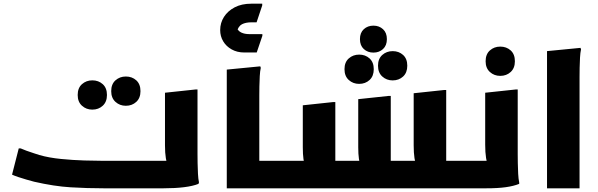

<svg xmlns="http://www.w3.org/2000/svg" viewBox="-20 -1019 3235 1039"><path d="M81.4 -215.8H92.2Q103.2 -210.8 122.9 -203.5Q142.5 -196.1 162.2 -190.1Q181.8 -184.1 192.8 -180.1Q245.8 -165.1 310.3 -158.8Q374.8 -152.4 436.3 -150.6Q497.8 -148.7 540.8 -148.7H952.4L893.9 -122.1Q882.2 -134 877.5 -162.7Q872.8 -191.3 872.8 -232.8V-517.2L1038 -534.8H1048.8V-186Q1048.8 -166 1049.3 -136.5Q1049.8 -107 1051.3 -78.5Q1052.8 -50 1056.8 -32L1054 -24Q1024 -12 975.9 -6Q927.8 0 864.8 0H540.8Q450.8 0 362.2 -5.4Q273.5 -10.7 164.5 -35.7Q145.5 -40.7 122.6 -47.3Q99.7 -53.8 79 -60.9Q58.2 -67.9 45.2 -73.9ZM661 -446.6Q628.2 -446.6 605 -467.6Q581.8 -488.5 581.8 -525.8Q581.8 -563.8 605 -584.4Q628.2 -605 661 -605Q694.5 -605 717.4 -584.4Q740.2 -563.8 740.2 -525.8Q740.2 -488.5 717.4 -467.6Q694.5 -446.6 661 -446.6ZM479.6 -425.8Q446.8 -425.8 423.6 -446.8Q400.4 -467.7 400.4 -505Q400.4 -543 423.6 -563.6Q446.8 -584.2 479.6 -584.2Q513.1 -584.2 535.9 -563.6Q558.8 -543 558.8 -505Q558.8 -467.7 535.9 -446.8Q513.1 -425.8 479.6 -425.8Z M1349.7 0V-148.7H1513V-20L1493 0ZM1207.2 -642.4 1388.4 -660 1391.2 -652Q1387.2 -634 1385.7 -607Q1384.2 -580 1383.7 -552Q1383.2 -524 1383.2 -504V0H1207.2ZM1171.5 -856.2Q1171.5 -895.2 1192 -927.5Q1212.4 -959.7 1250.1 -979.4Q1287.8 -999 1339.4 -999H1399V-989.6L1368.5 -898.2H1340.3Q1309.6 -898.2 1289.3 -887.7Q1269 -877.1 1260.1 -843.2L1257.2 -876.2Q1267.3 -851.3 1285.7 -842.9Q1304.1 -834.4 1328.4 -834.4H1399.8V-825.3L1369.2 -735H1301.2Q1263.3 -735 1233.7 -751.6Q1204.1 -768.1 1187.8 -795.5Q1171.5 -822.8 1171.5 -856.2Z M1493 0V-128.7L1513 -148.7H1696.1L1637.3 -120.9Q1625.9 -132.2 1622.2 -158.2Q1618.6 -184.1 1618.6 -222V-449.2L1783.8 -466.8H1794.6V-75.6L1723 -148.7H1996.1L1937.3 -120.9Q1925.9 -133.4 1922.3 -159.4Q1918.6 -185.3 1918.6 -222V-482.4L2083.8 -500H2094.6V-75.6L2023 -148.7H2297.6L2239.1 -122.1Q2227.1 -135.2 2222.9 -163.7Q2218.6 -192.2 2218.6 -232.8V-514.4L2383.8 -532H2394.6V-75.6L2323 -148.7H2513.2V-20L2507.2 0ZM2000.7 -734.4Q1969.7 -734.4 1948.7 -753.6Q1927.8 -772.8 1927.8 -807.3Q1927.8 -841.8 1948.7 -861Q1969.7 -880.2 2000.7 -880.2Q2031.8 -880.2 2052.7 -861Q2073.6 -841.8 2073.6 -807.3Q2073.6 -772.8 2052.7 -753.6Q2031.8 -734.4 2000.7 -734.4ZM2104.8 -583.9Q2072 -583.9 2048.8 -604.9Q2025.6 -625.8 2025.6 -663.5Q2025.6 -701.1 2048.8 -721.7Q2072 -742.3 2105.2 -742.3Q2138.3 -742.3 2161.2 -721.7Q2184 -701.1 2184 -663.5Q2184 -625.8 2161.3 -604.9Q2138.5 -583.9 2104.8 -583.9ZM1923.4 -565.1Q1890.6 -565.1 1867.4 -586.1Q1844.2 -607 1844.2 -644.7Q1844.2 -682.3 1867.4 -702.9Q1890.6 -723.5 1923.8 -723.5Q1956.9 -723.5 1979.8 -702.9Q2002.6 -682.3 2002.6 -644.7Q2002.6 -607 1979.9 -586.1Q1957.1 -565.1 1923.4 -565.1Z M2480 0V-128.7L2500 -148.7H2685.2L2626.7 -122.1Q2615 -134 2610.3 -164.1Q2605.6 -194.1 2605.6 -235.6V-517.2L2770.8 -534.8H2781.6V-186Q2781.6 -166 2782.1 -136.5Q2782.6 -107 2784.1 -78.5Q2785.6 -50 2789.6 -32V-24Q2759.6 -12 2716.9 -6Q2674.2 0 2611.2 0ZM2687.1 -608.4Q2654.3 -608.4 2631.1 -629.4Q2607.9 -650.3 2607.9 -687.6Q2607.9 -725.6 2631.1 -746.2Q2654.3 -766.8 2687.1 -766.8Q2720.6 -766.8 2743.5 -746.2Q2766.3 -725.6 2766.3 -687.6Q2766.3 -650.3 2743.5 -629.4Q2720.6 -608.4 2687.1 -608.4Z M2940.2 -742.4 3121.4 -760 3124.2 -752Q3120.2 -734 3118.7 -707Q3117.2 -680 3116.7 -652Q3116.2 -624 3116.2 -604V0H2940.2Z"/></svg>

Font: Kufam
Style: Italic
Weight: 400
Italic angle: -11°
Designer: Artur Schmal
Foundry: Original Type
Version: Version 1.301; ttfautohint (v1.8.3)